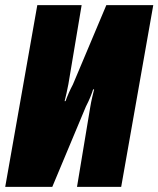

<svg xmlns="http://www.w3.org/2000/svg" viewBox="-59 -731 619 751"><path d="M-38.6 0H145.5L276.9 -314C291 -341.3 299.3 -362.3 305.2 -381.3H309.1C304.7 -362.3 298.3 -339.4 293.9 -311.5L242.2 0H415L540.5 -710.9H356.9L226.1 -400.4C214.4 -378.4 205.6 -358.4 197.3 -335.4H193.8C197.8 -350.6 204.6 -380.9 208.5 -401.9L260.3 -710.9H86.9Z"/></svg>

Font: Roboto Flex Super Cond Black
Style: Italic
Weight: 900
Width: 3
Italic angle: -10°
Designer: Berlow after Robertson
Foundry: Google
Version: Version 3.200;Glyphs 3.3 (3311)